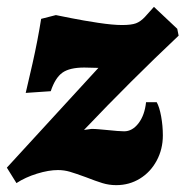

<svg xmlns="http://www.w3.org/2000/svg" viewBox="-38 -528 541 560"><path d="M82 -473 125 -484Q135 -482 170 -475Q205 -468 248 -461.5Q291 -455 318 -455Q345 -455 358.5 -460Q372 -465 385 -479L411 -508L479 -444L483 -424Q343 -292 207 -149L229 -152Q239 -152 250 -151Q261 -150 272 -149Q310 -145 324 -145Q348 -145 366 -168.5Q384 -192 388 -230H419Q427 -216 432 -188.5Q437 -161 437 -133Q437 -93 419 -59.5Q401 -26 370 -7Q339 12 301 12Q280 12 260.5 6Q241 0 213 -11Q183 -22 166 -27Q149 -32 131 -32Q104 -32 70 -21.5Q36 -11 10 6L-18 -39L249 -330L208 -331Q165 -331 144 -316Q123 -301 110 -262L37 -257Q42 -277 57 -343.5Q72 -410 82 -473Z"/></svg>

Font: Alegreya Black
Style: Italic
Weight: 900
Italic angle: -7°
Designer: Juan Pablo del Peral
Foundry: Huerta Tipografica
Version: Version 2.007; ttfautohint (v1.6)